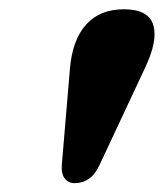

<svg xmlns="http://www.w3.org/2000/svg" viewBox="-20 -806 361 424"><path d="M145 -401.5Q131 -401.5 123 -411.8Q115 -422 116.5 -442L134.5 -655Q140 -718 170.2 -751.8Q200.5 -785.5 253.5 -785.5Q308 -785.5 318.5 -750.8Q329 -716 300 -655.5L199.5 -441Q190 -420.5 176.2 -411Q162.5 -401.5 145 -401.5Z"/></svg>

Font: Fraunces ExtraBold
Style: Italic
Weight: 800
Italic angle: -16°
Version: Version 1.000;[b76b70a41]